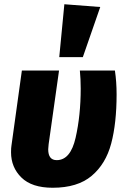

<svg xmlns="http://www.w3.org/2000/svg" viewBox="-20 -865 591 904"><path d="M529 -421Q529 -285 503.5 -189Q478 -93 411.5 -37Q345 19 228 19Q130 19 81 -29Q32 -77 32 -148Q32 -169 34 -180L83 -533H258L209 -186Q207 -170 207 -162Q207 -111 247 -111Q312 -111 336 -216.5Q360 -322 360 -448Q360 -494 356 -533H521Q529 -480 529 -421ZM452 -832 370 -596H259L283 -845Z"/></svg>

Font: Trujillo ExtraBold
Style: Italic
Weight: 800
Italic angle: -8°
Designer: Fira Sans original fonts by bBox Type GmbH, Carrois Corporate GbR, & Edenspiekermann AG / Changes by Cristiano Sobral
Foundry: Fira Sans original fonts by bBox Type GmbH, Carrois Corporate GbR, & Edenspiekermann AG / Changes by Cristiano Sobral
Version: Version 4.301;July 28, 2020;FontCreator 13.0.0.2655 64-bit